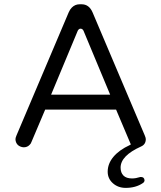

<svg xmlns="http://www.w3.org/2000/svg" viewBox="-20 -702 769 915"><path d="M579.1 193.4Q627 193.4 660.2 170.9L664.1 168Q668.9 163.1 668.9 157.2Q668 149.4 664.1 145.5Q659.2 141.6 653.3 141.6H648.4Q627 148.4 609.4 148.4Q582 148.4 568.4 134.8Q554.7 121.1 554.7 96.7Q554.7 40 652.3 -3.9Q674.8 -13.7 674.8 -39.1Q674.8 -44.9 669.9 -56.6L420.9 -643.6Q404.3 -681.6 369.1 -681.6H359.4Q337.9 -681.6 322.3 -666Q313.5 -657.2 307.6 -643.6L58.6 -56.6Q53.7 -44.9 53.7 -39.1Q53.7 -22.5 65.4 -10.7Q77.1 -1 92.8 0Q110.4 0 121.1 -11.7Q127 -16.6 129.9 -25.4L195.3 -179.7H533.2L603.5 -13.7L598.6 -10.7Q547.9 12.7 520.5 45.4Q493.2 78.1 493.2 116.2Q493.2 149.4 518.1 171.4Q543 193.4 579.1 193.4ZM350.6 -555.7Q352.5 -559.6 356 -562.5Q359.4 -565.4 363.3 -565.4Q369.1 -565.4 372.6 -562.5Q376 -559.6 377.9 -555.7L504.9 -251H223.6Z"/></svg>

Font: FakePearl
Style: Light
Weight: 350
Version: Version 1.2